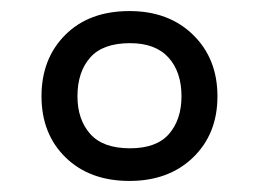

<svg xmlns="http://www.w3.org/2000/svg" viewBox="-20 -744 468 347"><path d="M214 -417Q142 -417 98.5 -459.5Q55 -502 55 -570Q55 -638 98 -681Q141 -724 214 -724Q285 -724 329 -681Q373 -638 373 -570Q373 -502 329 -459.5Q285 -417 214 -417ZM215 -476Q263 -476 285.5 -502Q308 -528 308 -570Q308 -614 284.5 -640Q261 -666 215 -666Q166 -666 143 -640Q120 -614 120 -570Q120 -528 143 -502Q166 -476 215 -476Z"/></svg>

Font: Noto Sans Chakma
Style: Regular
Weight: 400
Designer: Zachary Quinn Scheuren - Monotype Design Team
Foundry: Monotype Imaging Inc.
Version: Version 2.003; ttfautohint (v1.8.4.7-5d5b)